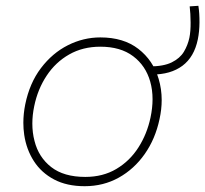

<svg xmlns="http://www.w3.org/2000/svg" viewBox="-20 -633 708 662"><path d="M272 9Q210.5 9 166.5 -14.2Q122.5 -37.5 96.8 -77.5Q71 -117.5 63.5 -168Q60.5 -188.5 60.5 -209.5Q60.5 -240.5 67 -273Q82 -346.5 121.2 -398.2Q160.5 -450 214 -477Q267.5 -504 326 -504Q406 -504 457 -464.5Q508 -425 527 -361Q537.5 -326 537.5 -288Q537.5 -256 530 -222Q515.5 -154 479 -102Q442.5 -50 389.5 -20.5Q336.5 9 272 9ZM274 -23Q335 -23 381.2 -50.5Q427.5 -78 457.2 -124.5Q487 -171 499 -228Q506 -261 506 -291Q506 -323 498 -351.5Q482.5 -406.5 439 -439.2Q395.5 -472 326 -472Q265.5 -472 218.5 -445.2Q171.5 -418.5 140.8 -372Q110 -325.5 98 -267Q91.5 -236 91.5 -207Q91.5 -175.5 99 -147Q113 -91 156.5 -57Q200 -23 274 -23ZM504 -376 495 -404Q544 -404 572.2 -418Q600.5 -432 614 -454.5Q627.5 -477 633 -503Q637.5 -525 637.2 -555.8Q637 -586.5 634 -611L664 -613Q668 -587.5 667.8 -555.5Q667.5 -523.5 662 -497Q649.5 -436.5 609 -406.2Q568.5 -376 504 -376Z"/></svg>

Font: Heraclito Thin
Style: Italic
Weight: 100
Italic angle: -12°
Designer: Kostas Bartsokas (font) & Cristiano Sobral (main changes)
Foundry: Kostas Bartsokas (font) & Cristiano Sobral (main changes)
Version: Version 1.00;July 8, 2020;FontCreator 13.0.0.2655 64-bit